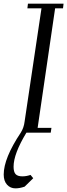

<svg xmlns="http://www.w3.org/2000/svg" viewBox="-30 -722 366 1045"><path d="M-9.8 228Q-9.8 139.2 83 0Q100.1 -26.9 104 -61L195.8 -676.8H119.1L122.1 -702.1H315.9L313 -676.8H270L174.8 -25.9H250L246.1 0H113.8Q43.9 115.2 43.9 185.1Q43.9 213.9 54.9 225.8Q65.9 237.8 91.8 237.8Q113.8 237.8 136.2 230L150.9 248L104 293.9Q77.1 303.2 54.2 303.2Q26.4 303.2 8.3 283.2Q-9.8 263.2 -9.8 228Z"/></svg>

Font: Dehuti
Style: Italic
Weight: 400
Version: Version 1.2